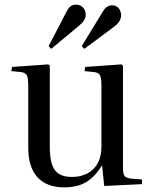

<svg xmlns="http://www.w3.org/2000/svg" viewBox="-20 -795 662 829"><path d="M258 14Q182 14 142 -29.5Q102 -73 102 -157V-422Q102 -457 96 -469.5Q90 -482 68 -484L29 -488L32 -506L188 -517L195 -512V-161Q195 -115 204 -86.5Q213 -58 234 -44.5Q255 -31 290 -31Q329 -31 358 -46.5Q387 -62 402.5 -91.5Q418 -121 418 -163V-422Q418 -457 412 -469.5Q406 -482 384 -484L345 -488L348 -506L504 -517L511 -512V-69Q511 -45 517.5 -36Q524 -27 543 -24L593 -20V0L430 8L421 -79H419Q398 -45 374 -24.5Q350 -4 321.5 5Q293 14 258 14ZM344 -584 333 -596 423 -743Q432 -759 442 -765.5Q452 -772 462 -772Q476 -772 485 -766Q494 -760 498.5 -750Q503 -740 503 -729Q503 -714 493.5 -700.5Q484 -687 469 -677ZM201 -584 190 -596 268 -746Q277 -763 286.5 -769Q296 -775 306 -775Q320 -775 329.5 -769.5Q339 -764 344.5 -754Q350 -744 350 -731Q350 -717 341.5 -705Q333 -693 313 -677Z"/></svg>

Font: Literata 60pt
Style: Regular
Weight: 400
Designer: Latin by Veronika Burian and Jose Scaglione. Greek by Irene Vlachou. Cyrillic by Vera Evstafieva.
Foundry: TypeTogether
Version: Version 3.002